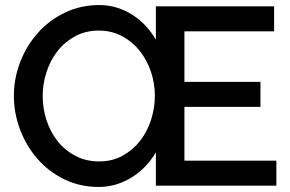

<svg xmlns="http://www.w3.org/2000/svg" viewBox="-20 -735 1149 760"><path d="M1074 -99V0H597V-132Q580 -103 556.5 -78Q533 -53 504 -34.5Q475 -16 441.5 -5.5Q408 5 371 5Q296 5 234 -25.5Q172 -56 128 -106.5Q84 -157 59.5 -222Q35 -287 35 -355Q35 -426 60.5 -491Q86 -556 131 -606Q176 -656 238 -685.5Q300 -715 373 -715Q410 -715 443.5 -704.5Q477 -694 505.5 -675.5Q534 -657 557 -632Q580 -607 597 -578V-710H1065V-611H710V-411H1011V-312H710V-99ZM372 -96Q424 -96 465 -118.5Q506 -141 534.5 -177.5Q563 -214 578 -261Q593 -308 593 -356Q593 -406 577 -452.5Q561 -499 532 -535Q503 -571 462 -592.5Q421 -614 371 -614Q319 -614 277.5 -591.5Q236 -569 207.5 -532.5Q179 -496 164 -449.5Q149 -403 149 -355Q149 -305 164.5 -258Q180 -211 209 -175Q238 -139 279.5 -117.5Q321 -96 372 -96Z"/></svg>

Font: IngvarSans
Style: Regular
Weight: 600
Version: Version 3.000